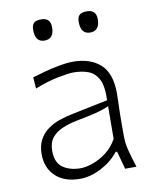

<svg xmlns="http://www.w3.org/2000/svg" viewBox="-82 -779 682 850"><g transform="rotate(-10 259.0 -353.5)"><path d="M209.5 9.5C239.5 9.5 271 1.4 303.8 -15.2C336.2 -31.9 362.9 -53.3 384.3 -80.5H391L412.9 0H463.8C454.8 -27.1 447.6 -52.9 441.4 -76.2C435.2 -99.5 432.4 -121.9 432.4 -142.4V-211.4C432.4 -233.8 432.9 -256.7 433.8 -279C434.8 -301.4 435.2 -320 435.2 -334.8C435.2 -395.2 420 -439 390 -466.2C359.5 -493.3 318.6 -506.7 267.1 -506.7C247.6 -506.7 226.7 -504.3 203.8 -500C181 -495.7 159 -490.5 137.6 -484.8C116.2 -478.6 97.6 -473.3 82.4 -469L86.2 -418.1C123.3 -432.9 158.1 -443.3 191 -450C223.3 -456.2 246.7 -459.5 261 -459.5C285.2 -459.5 307.1 -456.2 326.7 -449C346.2 -441.9 361.9 -428.1 372.9 -407.1C383.8 -386.2 388.6 -354.8 387.1 -312.4L218.1 -277.6C201.4 -274.3 183.8 -269 165.2 -262.9C146.7 -256.7 129.5 -247.6 113.8 -236.7C98.1 -225.7 85.2 -211 75.2 -193.3C65.2 -175.7 60 -153.3 60 -127.1C60 -86.7 72.9 -53.8 99 -28.6C125.2 -3.3 161.9 9.5 209.5 9.5ZM220 -36.2C187.6 -36.2 161 -43.8 140 -58.6C119 -73.3 108.6 -98.6 108.6 -134.3C108.6 -158.6 114.8 -178.1 126.7 -192.9C138.6 -207.6 154.3 -219 173.8 -227.1C193.3 -235.2 214.3 -241.9 237.1 -246.2C271.9 -252.9 299 -258.6 318.6 -263.3C338.1 -268.1 352.9 -272.4 362.9 -276.2C372.9 -279.5 380.5 -282.9 386.7 -285.7L385.7 -139C372.9 -115.7 356.7 -96.7 337.1 -81.4C317.1 -66.2 296.7 -54.8 275.7 -47.6C254.8 -40 236.2 -36.2 220 -36.2ZM160.5 -620.5C189 -620.5 203.3 -638.1 203.3 -673.3C203.3 -701.4 189.5 -715.7 161.4 -715.7C146.2 -715.7 135.2 -712.9 128.6 -706.7C121.9 -700.5 118.6 -690.5 118.6 -676.2C118.6 -639 132.4 -620.5 160.5 -620.5ZM365.7 -620.5C394.3 -620.5 408.6 -638.1 408.6 -673.3C408.6 -701.4 394.8 -715.7 366.7 -715.7C351.4 -715.7 340.5 -712.9 333.8 -706.7C326.7 -700.5 323.3 -690.5 323.3 -676.2C323.3 -639 337.6 -620.5 365.7 -620.5Z"/></g></svg>

Font: Pinar Light
Style: Regular
Weight: 300
Designer: Amin Abedi
Version: Version 2.00;September 9, 2021;FontCreator 13.0.0.2683 64-bi